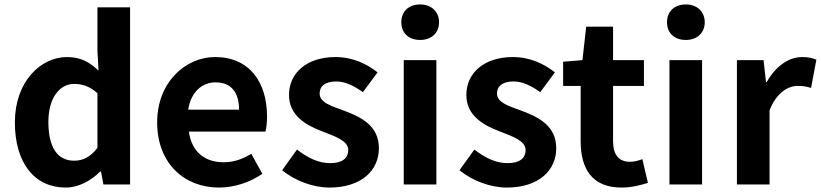

<svg xmlns="http://www.w3.org/2000/svg" viewBox="-20 -831 3698 865"><path d="M276 14C334 14 390 -17 431 -58H435L446 0H566V-798H419V-601L424 -513C384 -550 345 -574 282 -574C162 -574 47 -462 47 -280C47 -96 136 14 276 14ZM314 -107C240 -107 198 -165 198 -282C198 -393 251 -453 314 -453C350 -453 385 -442 419 -411V-165C387 -123 353 -107 314 -107Z M967 14C1036 14 1107 -10 1162 -48L1112 -138C1071 -113 1032 -100 987 -100C903 -100 843 -147 831 -238H1176C1180 -252 1183 -279 1183 -306C1183 -462 1103 -574 949 -574C816 -574 688 -461 688 -280C688 -95 810 14 967 14ZM828 -337C840 -418 892 -460 951 -460C1024 -460 1057 -412 1057 -337Z M1464 14C1609 14 1687 -64 1687 -163C1687 -266 1605 -304 1531 -332C1471 -354 1420 -369 1420 -410C1420 -442 1444 -464 1495 -464C1536 -464 1575 -444 1615 -416L1681 -505C1635 -541 1572 -574 1491 -574C1363 -574 1282 -503 1282 -403C1282 -309 1361 -266 1432 -239C1491 -216 1549 -197 1549 -155C1549 -120 1524 -96 1468 -96C1415 -96 1368 -119 1318 -157L1251 -64C1307 -18 1389 14 1464 14Z M1799 0H1946V-560H1799ZM1873 -651C1923 -651 1958 -682 1958 -731C1958 -779 1923 -811 1873 -811C1821 -811 1788 -779 1788 -731C1788 -682 1821 -651 1873 -651Z M2263 14C2408 14 2486 -64 2486 -163C2486 -266 2404 -304 2330 -332C2270 -354 2219 -369 2219 -410C2219 -442 2243 -464 2294 -464C2335 -464 2374 -444 2414 -416L2480 -505C2434 -541 2371 -574 2290 -574C2162 -574 2081 -503 2081 -403C2081 -309 2160 -266 2231 -239C2290 -216 2348 -197 2348 -155C2348 -120 2323 -96 2267 -96C2214 -96 2167 -119 2117 -157L2050 -64C2106 -18 2188 14 2263 14Z M2780 14C2829 14 2868 2 2899 -7L2874 -114C2859 -108 2837 -102 2819 -102C2769 -102 2742 -132 2742 -196V-444H2881V-560H2742V-711H2621L2604 -560L2517 -553V-444H2596V-195C2596 -71 2647 14 2780 14Z M2996 0H3143V-560H2996ZM3070 -651C3120 -651 3155 -682 3155 -731C3155 -779 3120 -811 3070 -811C3018 -811 2985 -779 2985 -731C2985 -682 3018 -651 3070 -651Z M3300 0H3447V-334C3479 -415 3531 -444 3574 -444C3598 -444 3614 -441 3634 -435L3658 -562C3642 -569 3624 -574 3593 -574C3535 -574 3475 -534 3434 -461H3431L3420 -560H3300Z"/></svg>

Font: Noto Sans CJK SC
Style: Bold
Weight: 700
Designer: Ryoko NISHIZUKA 西塚涼子 (kana, bopomofo & ideographs); Paul D. Hunt (Latin, Greek & Cyrillic); Sandoll Communications 산돌커뮤니
Foundry: Adobe
Version: Version 2.004;hotconv 1.0.118;makeotfexe 2.5.65603